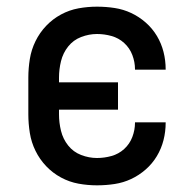

<svg xmlns="http://www.w3.org/2000/svg" viewBox="-20 -548 588 576"><path d="M271 8Q243 8 215.5 3Q188 -2 163 -15.5Q138 -29 118.5 -49.5Q99 -70 86.5 -95.5Q74 -121 69.5 -149Q65 -177 65 -205V-315Q65 -343 69.5 -371Q74 -399 86.5 -424.5Q99 -450 118.5 -470.5Q138 -491 163 -504.5Q188 -518 215.5 -523Q243 -528 271 -528Q298 -528 324 -524Q350 -520 373.5 -509Q397 -498 417 -480.5Q437 -463 450.5 -440.5Q464 -418 470.5 -392.5Q477 -367 477 -340V-339H385V-340Q385 -362 377 -383Q369 -404 352.5 -419Q336 -434 314.5 -440Q293 -446 271 -446Q247 -446 223.5 -437Q200 -428 184.5 -408.5Q169 -389 163 -364.5Q157 -340 157 -315V-301H334V-219H157V-205Q157 -180 163 -155.5Q169 -131 184.5 -111.5Q200 -92 223.5 -83Q247 -74 271 -74Q293 -74 314.5 -80Q336 -86 352.5 -101Q369 -116 377 -137Q385 -158 385 -180V-181H477V-180Q477 -153 470.5 -127.5Q464 -102 450.5 -79.5Q437 -57 417 -39.5Q397 -22 373.5 -11Q350 0 324 4Q298 8 271 8Z"/></svg>

Font: Iosevka Semi-Condensed Medium
Style: Regular
Weight: 500
Monospace: yes
Designer: Belleve Invis
Foundry: Belleve Invis
Version: Version 27.3.5